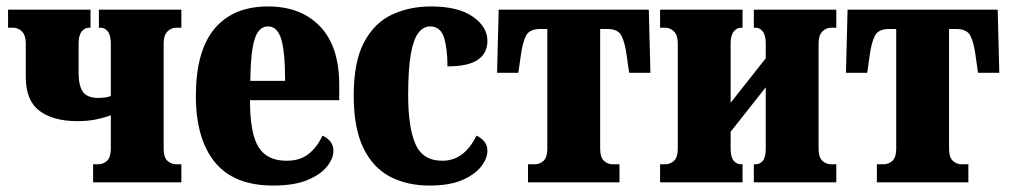

<svg xmlns="http://www.w3.org/2000/svg" viewBox="-20 -566 3132 596"><path d="M269 0V-56H284Q301 -56 312.5 -67Q324 -78 324 -105V-208Q302 -200 277 -195Q252 -190 220 -190Q145 -190 102.5 -222Q60 -254 60 -327V-431Q60 -456 48.5 -468Q37 -480 20 -480H5V-536H261V-480H256Q243 -480 233.5 -468Q224 -456 224 -431V-340Q224 -300 237.5 -281Q251 -262 285 -262Q293 -262 303.5 -263Q314 -264 324 -268V-431Q324 -456 315 -468Q306 -480 292 -480H287V-536H543V-480H528Q511 -480 499.5 -468Q488 -456 488 -431V-105Q488 -78 499.5 -67Q511 -56 528 -56H543V0Z M828 10Q706 10 647 -62.5Q588 -135 588 -268Q588 -408 646 -477Q704 -546 812 -546Q914 -546 973.5 -484Q1033 -422 1033 -303V-255H756Q756 -152 782.5 -109.5Q809 -67 869 -67Q912 -67 938.5 -88.5Q965 -110 981 -145Q1015 -129 1015 -98Q1015 -74 995 -49Q975 -24 934 -7Q893 10 828 10ZM865 -315Q865 -405 853 -444.5Q841 -484 812 -484Q783 -484 770.5 -444.5Q758 -405 757 -315Z M1313 10Q1244 10 1191 -17.5Q1138 -45 1108 -106.5Q1078 -168 1078 -270Q1078 -375 1110.5 -435.5Q1143 -496 1197.5 -521Q1252 -546 1318 -546Q1402 -546 1447.5 -514.5Q1493 -483 1493 -439Q1493 -401 1463.5 -380.5Q1434 -360 1369 -360Q1369 -416 1358 -450Q1347 -484 1315 -484Q1295 -484 1279.5 -465Q1264 -446 1255.5 -399.5Q1247 -353 1247 -271Q1247 -171 1269.5 -119Q1292 -67 1353 -67Q1421 -67 1459 -145Q1493 -129 1493 -98Q1493 -74 1473.5 -49Q1454 -24 1414.5 -7Q1375 10 1313 10Z M1619 0V-56H1639Q1656 -56 1667.5 -67Q1679 -78 1679 -105V-476H1657Q1623 -476 1612.5 -454.5Q1602 -433 1597 -396L1589 -340H1523L1528 -536H1994L1999 -340H1933L1925 -396Q1920 -433 1909.5 -454.5Q1899 -476 1865 -476H1843V-105Q1843 -78 1854.5 -67Q1866 -56 1883 -56H1903V0Z M2029 0V-56H2044Q2061 -56 2072.5 -67Q2084 -78 2084 -105V-431Q2084 -456 2072.5 -468Q2061 -480 2044 -480H2029V-536H2285V-480H2280Q2267 -480 2257.5 -468Q2248 -456 2248 -431V-247L2357 -385V-431Q2357 -456 2348 -468Q2339 -480 2325 -480H2320V-536H2576V-480H2561Q2544 -480 2532.5 -468Q2521 -456 2521 -431V-105Q2521 -78 2532.5 -67Q2544 -56 2561 -56H2576V0H2320V-56H2325Q2339 -56 2348 -67Q2357 -78 2357 -105V-295L2248 -157V-105Q2248 -78 2257.5 -67Q2267 -56 2280 -56H2285V0Z M2702 0V-56H2722Q2739 -56 2750.5 -67Q2762 -78 2762 -105V-476H2740Q2706 -476 2695.5 -454.5Q2685 -433 2680 -396L2672 -340H2606L2611 -536H3077L3082 -340H3016L3008 -396Q3003 -433 2992.5 -454.5Q2982 -476 2948 -476H2926V-105Q2926 -78 2937.5 -67Q2949 -56 2966 -56H2986V0Z"/></svg>

Font: Noto Serif ExtraCondensed Black
Style: Regular
Weight: 900
Width: 2
Designer: Monotype Design Team
Foundry: Monotype Imaging Inc.
Version: Version 2.015; ttfautohint (v1.8.4.7-5d5b)